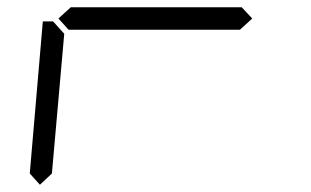

<svg xmlns="http://www.w3.org/2000/svg" viewBox="-20 -551 856 529"><path d="M646 -531 675 -500 641 -469H169L141 -500L175 -531ZM90 -42 62 -73 98 -492H126L129 -489L157 -458L123 -73Z"/></svg>

Font: DSEG7 Classic
Style: Light Italic
Weight: 300
Italic angle: -5°
Designer: Keshikan(Twitter:@keshinomi_88pro)
Version: Version 0.46